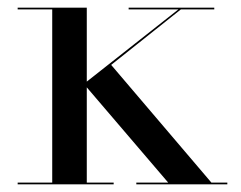

<svg xmlns="http://www.w3.org/2000/svg" viewBox="-20 -480 628 500"><path d="M26 -4.5V0H276V-4.5H206V-252.5L418 -4.5H335V0H572V-4.5H530.5L269.5 -311L451 -455.5H538V-460H315V-455.5H444.5L206 -267.5V-460H26V-455.5H116V-4.5Z"/></svg>

Font: Bodoni* 36pt
Style: Regular
Weight: 400
Version: Version 2.3